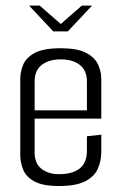

<svg xmlns="http://www.w3.org/2000/svg" viewBox="-20 -643 423 668"><path d="M81.2 -623.5H118.2L191.5 -559.5L264.7 -623.5H300.2L216 -533.8H165.4ZM184.8 4.2Q128.7 4.2 99.7 -11.8Q70.6 -27.8 60.6 -52.8Q50.5 -77.8 50.5 -103.1V-367.9Q50.5 -394.2 61 -418.7Q71.4 -443.2 101.6 -459.2Q131.8 -475.2 191.7 -475.2Q248.5 -475.2 278.8 -459.5Q309.2 -443.7 320.8 -419.3Q332.4 -394.8 332.4 -368.4V-254.2L282.4 -251.9V-359.6Q282.4 -397.6 257.8 -417Q233.3 -436.4 191.5 -436.4Q150.4 -436.4 125.5 -417.4Q100.5 -398.4 100.5 -359.6V-112.3Q100.5 -74.1 124.7 -55.5Q148.8 -37 184.5 -37Q231.8 -37 257.1 -56.7Q282.4 -76.4 282.4 -119.2V-169L332.4 -174.4V-114.9Q332.4 -83.3 320.4 -56.1Q308.4 -28.8 276.5 -12.3Q244.7 4.2 184.8 4.2ZM58.8 -230.4V-259.2H332.4V-230.4Z"/></svg>

Font: Smooch Sans Thin
Style: Regular
Weight: 100
Designer: Robert E. Leuschke
Foundry: Robert E. Leuschke
Version: Version 1.010